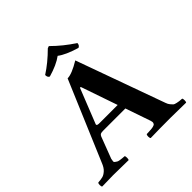

<svg xmlns="http://www.w3.org/2000/svg" viewBox="-215 -1001 1171 1171"><g transform="rotate(-45 370.0 -416.0)"><path d="M518.1 -724.1Q518.1 -705.1 502 -698.2Q416 -724.1 377.9 -753.9Q333 -720.7 254.9 -698.2Q240.7 -704.1 241.2 -725.1Q305.2 -766.1 368.2 -829.1L381.8 -834Q443.8 -772 518.1 -724.1ZM272.9 -283.2H424.8L343.3 -520H336.4L247.6 -296.4Q246.1 -293.5 246.6 -291Q247.1 -288.6 248.5 -287.1Q250 -285.6 253.4 -284.7Q256.8 -283.7 261.5 -283.4Q266.1 -283.2 272.9 -283.2ZM165 -79.1Q164.1 -69.3 162.1 -61.8Q160.2 -54.2 167.5 -49.1Q174.8 -43.9 179.4 -41Q184.1 -38.1 196 -36.1Q208 -34.2 214.6 -33.7Q221.2 -33.2 233.9 -32.2Q237.8 -28.3 237.8 -15.1Q237.8 -2 233.9 2Q159.7 0 101.1 0Q81.1 0 6.8 2Q2 -2 2 -14.9Q2 -27.8 6.8 -32.2Q32.7 -34.2 47.4 -38.1Q62 -42 78.6 -56.9Q95.2 -71.8 106.9 -102.1L323.7 -613.8Q360.8 -613.8 434.1 -658.2L640.1 -85.9Q645 -70.8 653.6 -60.8Q662.1 -50.8 667 -45.9Q671.9 -41 688 -37.6Q704.1 -34.2 706.5 -34.2Q709 -34.2 730 -32.2Q733.9 -28.3 733.9 -15.1Q733.9 -2 730 2Q655.8 0 596.2 0Q499 0 424.8 2Q419.9 -2 419.9 -14.9Q419.9 -27.8 424.8 -32.2Q430.7 -32.2 440.4 -32.7Q450.2 -33.2 455.6 -33.7Q460.9 -34.2 468.5 -34.7Q476.1 -35.2 480 -36.6Q483.9 -38.1 489 -39.6Q494.1 -41 496.6 -43.9Q499 -46.9 500.5 -51Q502 -55.2 501.5 -60.1Q501 -64.9 499 -71.8L442.9 -234.9H252.9Q234.9 -234.9 228.5 -231.4Q222.2 -228 217.8 -217.8Z"/></g></svg>

Font: Linux Libertine
Style: Bold
Weight: 700
Designer: Philipp H. Poll
Foundry: Philipp H. Poll
Version: Version 5.0.3